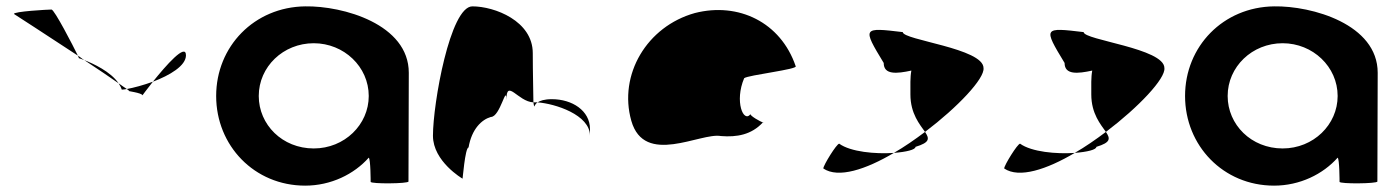

<svg xmlns="http://www.w3.org/2000/svg" viewBox="-20 -576 4384 604"><path d="M24 -532C24 -532 128 -465 225 -401C210 -432 151 -546 142 -546C132 -546 21 -540 24 -532ZM225 -401C227 -397 228 -394 228 -393C228 -393 235 -391 245 -387C238 -391 232 -397 225 -401ZM245 -387C288 -359 327 -332 353 -314C328 -351 273 -376 245 -387ZM353 -314C357 -308 361 -301 363 -294C368 -294 373 -295 379 -296C373 -300 364 -306 353 -314ZM379 -296C384 -292 387 -290 386 -290C376 -290 428 -284 428 -276C428 -276 442 -295 461 -319C431 -308 401 -300 379 -296ZM461 -319C514 -339 565 -369 565 -402C565 -442 502 -370 461 -319Z M660 -274C660 -118 780 8 940 8C1021 8 1094 -28 1140 -80C1146 -76 1146 -4 1146 -4C1146 3 1265 2 1265 -5L1266 -347C1266 -500 1059 -558 940 -556C780 -554 660 -430 660 -274ZM794 -274C794 -366 871 -440 967 -440C1062 -440 1140 -366 1140 -274C1140 -184 1064 -109 967 -109C868 -109 794 -184 794 -274Z M1342 -149C1342 -68 1435 -14 1435 -14C1435 -6 1443 -112 1454 -112C1464 -171 1496 -200 1524 -208C1554 -208 1573 -314 1573 -261C1573 -331 1609 -256 1658 -254C1658 -281 1656 -346 1656 -409C1656 -510 1536 -556 1466 -556C1396 -556 1342 -250 1342 -149ZM1658 -254C1659 -246 1660 -242 1661 -241C1661 -237 1660 -246 1671 -254ZM1671 -254C1726 -250 1836 -215 1836 -149V-170C1836 -228 1780 -264 1716 -264C1692 -264 1679 -259 1671 -254Z M1966 -196C2007 -52 2184 -160 2248 -148C2298 -144 2344 -152 2380 -191C2372 -193 2339 -212 2341 -217C2319 -188 2290 -257 2321 -330C2333 -340 2493 -358 2483 -368C2436 -506 2303 -570 2166 -535C2015 -493 1925 -341 1966 -196ZM2341 -218C2341 -218 2341 -217 2341 -217C2341 -217 2341 -218 2341 -218ZM2381 -192C2381 -192 2380 -191 2380 -191C2382 -191 2382 -191 2381 -190Z M2570 -46C2617 -14 2704 -43 2792 -95C2734 -91 2656 -98 2620 -124C2612 -124 2570 -56 2570 -46ZM2760 -378C2760 -340 2801 -344 2847 -354C2843 -333 2844 -306 2844 -279C2844 -218 2874 -184 2890 -161C2993 -239 3078 -329 3074 -362C3074 -424 2820 -450 2820 -475C2694 -490 2692 -490 2760 -378ZM2792 -95C2831 -98 2860 -105 2860 -114C2906 -128 2904 -140 2890 -161C2858 -137 2825 -114 2792 -95Z M3139 -46C3186 -14 3273 -43 3361 -95C3303 -91 3225 -98 3189 -124C3181 -124 3139 -56 3139 -46ZM3329 -378C3329 -340 3370 -344 3416 -354C3412 -333 3413 -306 3413 -279C3413 -218 3443 -184 3459 -161C3562 -239 3647 -329 3643 -362C3643 -424 3389 -450 3389 -475C3263 -490 3261 -490 3329 -378ZM3361 -95C3400 -98 3429 -105 3429 -114C3475 -128 3473 -140 3459 -161C3427 -137 3394 -114 3361 -95Z M3708 -274C3708 -118 3828 8 3988 8C4069 8 4142 -28 4188 -80C4194 -76 4194 -4 4194 -4C4194 3 4313 2 4313 -5L4314 -347C4314 -500 4107 -558 3988 -556C3828 -554 3708 -430 3708 -274ZM3842 -274C3842 -366 3919 -440 4015 -440C4110 -440 4188 -366 4188 -274C4188 -184 4112 -109 4015 -109C3916 -109 3842 -184 3842 -274Z"/></svg>

Font: Ampere
Style: Regular
Weight: 400
Version: Version 1